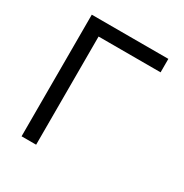

<svg xmlns="http://www.w3.org/2000/svg" viewBox="-161 -820 909 948"><g transform="rotate(30 293.0 -346.5)"><path d="M91.8 0V-693.4H528.3V-616.7H174.8V0Z"/></g></svg>

Font: Cascadia Code NF SemiLight
Style: Regular
Weight: 350
Monospace: yes
Designer: Aaron Bell
Foundry: Saja Typeworks
Version: Version 2404.023; ttfautohint (v1.8.4)